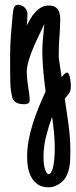

<svg xmlns="http://www.w3.org/2000/svg" viewBox="-20 -422 317 806"><path d="M275.4 212.9Q275.4 230 274.7 248.3Q273.9 266.6 270.3 284.2Q266.6 301.8 258.5 317.6Q250.5 333.5 235.8 345.2Q224.6 354 211.4 359.1Q198.2 364.3 184.1 364.3Q157.2 364.3 139.9 352.8Q122.6 341.3 112.3 323.2Q102.1 305.2 97.9 283Q93.8 260.7 93.8 238.8Q93.8 202.1 100.3 166.5Q106.9 130.9 117.9 96.2Q128.9 61.5 142.8 27.8Q156.7 -5.9 171.4 -38.1V-39.6Q169.9 -51.3 167.5 -70.3Q165 -89.4 162.8 -112.3Q160.6 -135.3 159.2 -159.9Q157.7 -184.6 157.7 -208Q157.7 -229 159.4 -248.5Q161.1 -268.1 163.1 -288.1Q164.1 -298.3 164.6 -304.7Q165 -311 166 -321.3Q156.2 -299.8 143.6 -273.7Q130.9 -247.6 119.4 -220.5Q107.9 -193.4 100.1 -166.7Q92.3 -140.1 92.3 -118.2Q92.3 -109.4 93.3 -97.9Q94.2 -86.4 95.7 -76.2Q97.2 -64 99.1 -51.3Q99.1 -50.3 100.1 -44.9Q101.1 -39.6 102.1 -32.2Q103 -24.9 103.8 -16.8Q104.5 -8.8 104.5 -2.4Q104.5 8.8 97.9 12.2Q91.3 15.6 82 15.6Q73.7 15.6 65.7 14.4Q57.6 13.2 50.5 9.8Q43.5 6.3 38.3 0.5Q33.2 -5.4 31.2 -14.6Q24.4 -43.9 23.4 -72Q22.5 -100.1 22.5 -129.9V-189.9Q22.5 -231 25.9 -275.1Q29.3 -319.3 33.2 -360.4Q33.2 -361.8 33.7 -363.8Q34.2 -365.7 34.2 -366.7Q34.7 -372.1 35.6 -378.4Q36.6 -384.8 38.8 -389.9Q41 -395 45.2 -398.4Q49.3 -401.9 56.2 -401.9Q64 -401.9 71 -398.7Q78.1 -395.5 83.5 -390.4Q88.9 -385.3 92 -377.9Q95.2 -370.6 95.2 -362.8Q95.2 -354.5 94.7 -344.5Q94.2 -334.5 93.3 -325.7Q93.3 -323.2 93 -320.3Q92.8 -317.4 92.3 -314.9Q99.1 -328.6 107.9 -343.5Q116.7 -358.4 128.2 -370.8Q139.6 -383.3 153.6 -391.1Q167.5 -398.9 184.6 -398.9Q198.7 -398.9 208 -394.5Q217.3 -390.1 222.9 -382.1Q228.5 -374 230.7 -363.3Q232.9 -352.5 232.9 -340.3Q232.9 -323.7 231.9 -306.9Q231 -290 230 -273.4Q229 -264.6 228.3 -250.7Q227.5 -236.8 227.1 -221.7Q226.6 -206.5 226.6 -192.6Q226.6 -178.7 228 -170.4L238.8 -97.7Q241.7 -102.1 245.4 -106.2Q249 -110.4 252.7 -113.3Q256.3 -116.2 259.8 -117.2Q263.2 -118.2 265.6 -115.7Q270 -111.3 272.7 -100.1Q275.4 -88.9 276.6 -75.9Q277.8 -63 276.9 -51Q275.9 -39.1 272.5 -34.2Q269 -29.3 263.7 -22.2Q258.3 -15.1 252 -7.3Q260.3 46.9 267.8 101.8Q275.4 156.7 275.4 212.9ZM210 201.2Q210 168.9 206.8 135.3Q203.6 101.6 198.7 68.8Q184.1 107.9 173.3 151.1Q162.6 194.3 162.6 235.4Q162.6 243.7 163.1 253.7Q163.6 263.7 165.5 273.9Q167.5 284.2 170.9 293.5Q174.3 302.7 180.2 308.6Q180.7 309.1 183.1 309.1Q189.5 309.1 193.8 302.5Q198.2 295.9 201.2 285.6Q204.1 275.4 205.8 262.7Q207.5 250 208.5 238Q209.5 226.1 209.7 216.1Q210 206.1 210 201.2Z"/></svg>

Font: Just Another Hand
Style: Regular
Weight: 400
Designer: Astigmatic (AOETI)
Foundry: Astigmatic (AOETI)
Version: Version 1.000